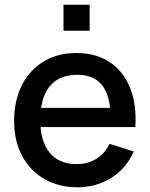

<svg xmlns="http://www.w3.org/2000/svg" viewBox="-20 -780 636 815"><path d="M249.5 -649.5V-760H360.5V-649.5ZM309.5 15Q229 15 168.2 -20.2Q107.5 -55.5 73.8 -118.8Q40 -182 40 -265.5Q40 -354 73.2 -419Q106.5 -484 166 -519.5Q225.5 -555 304.5 -555Q387 -555 445 -516.8Q503 -478.5 531.8 -408Q560.5 -337.5 554.5 -240.5H450V-278.5Q449 -372.5 414.2 -417.5Q379.5 -462.5 308.5 -462.5Q230 -462.5 190.5 -413Q151 -363.5 151 -270Q151 -181 190.5 -132.2Q230 -83.5 304.5 -83.5Q353.5 -83.5 389.2 -105.8Q425 -128 445 -169.5L547.5 -137Q516 -64.5 452 -24.8Q388 15 309.5 15ZM117 -240.5V-322H502.5V-240.5Z"/></svg>

Font: Manrope ExtraLight SemiBold
Style: Regular
Weight: 600
Version: Version 4.504